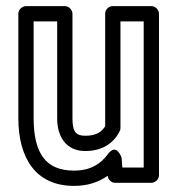

<svg xmlns="http://www.w3.org/2000/svg" viewBox="-20 -573 590 628"><path d="M259 -79C312 -79 351 -103 371 -143C373 -146 374 -150 374 -154V-503H450V-25H380L378 -56C378 -56 362 -108 333 -69C309 -36 275 -15 222 -15C130 -15 90 -71 90 -187V-503H167V-186C167 -126 196 -79 259 -79ZM259 -129C229 -129 217 -141 217 -186V-528C217 -539 207 -553 192 -553H65C54 -553 40 -543 40 -528V-187C40 -57 96 35 222 35C265 35 301 24 332 2C334 15 344 25 357 25H475C486 25 500 15 500 0V-528C500 -539 490 -553 475 -553H348C337 -553 324 -543 324 -528V-160C312 -141 294 -129 259 -129Z"/></svg>

Font: Asimov
Style: NarOu
Weight: 500
Designer: Google
Version: Version 2.000980; 2014